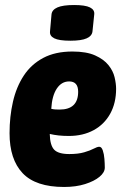

<svg xmlns="http://www.w3.org/2000/svg" viewBox="-20 -736 494 764"><path d="M235 8Q122 8 70 -47Q18 -102 18 -206Q18 -272 31.5 -331Q45 -390 74.5 -435Q104 -480 152 -505.5Q200 -531 268 -531Q324 -531 358.5 -515.5Q393 -500 411.5 -477Q430 -454 436 -428.5Q442 -403 442 -383Q442 -326 418.5 -283.5Q395 -241 352.5 -218Q310 -195 254 -195Q232 -195 213.5 -197Q195 -199 178 -203Q179 -158 195.5 -140.5Q212 -123 256 -123Q291 -123 315 -130Q339 -137 353 -144.5Q367 -152 375 -152Q384 -152 389 -137.5Q394 -123 395.5 -103.5Q397 -84 397 -69Q397 -50 376 -32.5Q355 -15 318.5 -3.5Q282 8 235 8ZM217 -300Q291 -300 291 -371Q291 -412 255 -412Q225 -412 206 -383.5Q187 -355 184 -303Q192 -301 200.5 -300.5Q209 -300 217 -300ZM260 -574Q215 -574 196 -583.5Q177 -593 179 -611L185 -679Q187 -697 208.5 -706.5Q230 -716 275 -716Q319 -716 338 -706.5Q357 -697 355 -679L348 -611Q346 -593 325 -583.5Q304 -574 260 -574Z"/></svg>

Font: Asap Condensed Condensed ExtraBold
Style: Italic
Weight: 800
Width: 3
Italic angle: -6°
Designer: Pablo Cosgaya
Foundry: Omnibus-Type
Version: Version 3.001; ttfautohint (v1.8.4.7-5d5b)